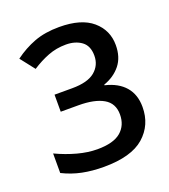

<svg xmlns="http://www.w3.org/2000/svg" viewBox="-92 -874 513 582"><g transform="rotate(-20 164.5 -583.5)"><path d="M146 -361Q109 -361 77 -367.5Q45 -374 15 -389V-452Q49 -436 82.5 -427Q116 -418 146 -418Q198 -418 222 -438.5Q246 -459 246 -494Q246 -530 217.5 -546.5Q189 -563 137 -563H80V-618H137Q187 -618 210.5 -637.5Q234 -657 234 -688Q234 -720 214 -734.5Q194 -749 164 -749Q133 -749 106 -738.5Q79 -728 53 -711L17 -757Q48 -780 82.5 -793Q117 -806 163 -806Q234 -806 270 -775Q306 -744 306 -696Q306 -657 286 -632Q266 -607 232 -595V-593Q274 -583 296 -557.5Q318 -532 318 -492Q318 -434 276.5 -397.5Q235 -361 146 -361Z"/></g></svg>

Font: Noto Sans Tamil
Style: Regular
Weight: 400
Designer: Jelle Bosma - Monotype Design Team
Foundry: Monotype Imaging Inc.
Version: Version 2.003